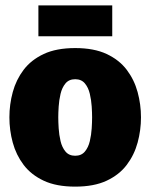

<svg xmlns="http://www.w3.org/2000/svg" viewBox="-20 -687 560 715"><path d="M15 -250Q15 -298 27.5 -344Q40 -390 68 -427Q96 -464 143 -486Q190 -508 260 -508Q330 -508 377 -486Q424 -464 452 -427Q480 -390 492.5 -344Q505 -298 505 -250Q505 -202 492.5 -156Q480 -110 452 -73Q424 -36 377 -14Q330 8 260 8Q190 8 143 -14Q96 -36 68 -73Q40 -110 27.5 -156Q15 -202 15 -250ZM197 -250Q197 -233 198.5 -209Q200 -185 205.5 -161.5Q211 -138 224 -122.5Q237 -107 260 -107Q283 -107 296 -122.5Q309 -138 314.5 -161.5Q320 -185 321.5 -209Q323 -233 323 -250Q323 -267 321.5 -290.5Q320 -314 314.5 -337.5Q309 -361 296 -376.5Q283 -392 260 -392Q237 -392 224 -376.5Q211 -361 205.5 -337.5Q200 -314 198.5 -290.5Q197 -267 197 -250ZM123 -667H398V-552H123Z"/></svg>

Font: Epunda Sans Black
Style: Regular
Weight: 900
Designer: Simon Atzbach
Foundry: typofactur
Version: Version 2.204; ttfautohint (v1.8.4.7-5d5b)